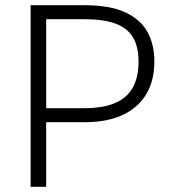

<svg xmlns="http://www.w3.org/2000/svg" viewBox="-20 -720 668 740"><path d="M98 -700H304Q403 -700 462.5 -672.5Q522 -645 548.5 -596.5Q575 -548 575 -483Q575 -411 544.5 -358.5Q514 -306 454 -277.5Q394 -249 305 -249H158V0H98ZM304 -303Q376 -303 422.5 -322.5Q469 -342 491.5 -382Q514 -422 514 -482Q514 -540 492.5 -576Q471 -612 425 -629Q379 -646 305 -646H158V-303Z"/></svg>

Font: Moderustic Light
Style: Regular
Weight: 300
Designer: Tural Alisoy
Foundry: TAFT Foundry
Version: Version 2.120